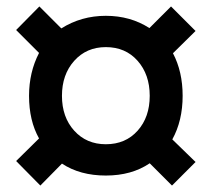

<svg xmlns="http://www.w3.org/2000/svg" viewBox="-20 -630 656 595"><path d="M172 -123 105 -55 30 -131 101 -201Q70 -256 70 -333Q70 -406 101 -466L30 -537L102 -610L170 -542Q232 -581 308 -581Q384 -581 443 -543L510 -610L586 -534L516 -465Q546 -408 546 -333Q546 -256 514 -198L586 -128L513 -55L444 -124Q388 -86 308 -86Q228 -86 172 -123ZM444 -333Q444 -399 406.5 -441.5Q369 -484 308 -484Q248 -484 210 -441.5Q172 -399 172 -333Q172 -267 210 -225Q248 -183 308 -183Q369 -183 406.5 -225Q444 -267 444 -333Z"/></svg>

Font: Overpass Mono Light
Style: Bold
Weight: 600
Monospace: yes
Designer: Delve Withrington, Dave Bailey
Foundry: Delve Fonts
Version: Version 1.000;DELV;Overpass